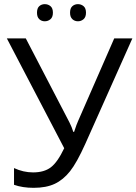

<svg xmlns="http://www.w3.org/2000/svg" viewBox="-20 -900 661 930"><path d="M143.1 9.8Q88.9 9.8 47.9 -4.9V-85.9Q93.3 -64.9 140.1 -64.9Q193.8 -64.9 226.3 -89.6Q258.8 -114.3 291 -182.1L13.2 -713.9H105L315.9 -308.1Q328.1 -284.2 335 -261.2H338.9Q352.5 -302.2 357.9 -313L533.2 -713.9H621.1L393.1 -203.1Q352.1 -111.8 319.1 -70.3Q286.1 -28.8 244.9 -9.5Q203.6 9.8 143.1 9.8ZM159.2 -838.4Q159.2 -860.4 170.2 -870.1Q181.2 -879.9 196.8 -879.9Q212.9 -879.9 224.6 -870.1Q236.3 -860.4 236.3 -838.4Q236.3 -817.4 224.6 -807.1Q212.9 -796.9 196.8 -796.9Q181.2 -796.9 170.2 -807.1Q159.2 -817.4 159.2 -838.4ZM319.3 -838.4Q319.3 -860.4 330.6 -870.1Q341.8 -879.9 357.4 -879.9Q373 -879.9 384.8 -870.1Q396.5 -860.4 396.5 -838.4Q396.5 -817.4 384.8 -807.1Q373 -796.9 357.4 -796.9Q341.8 -796.9 330.6 -807.1Q319.3 -817.4 319.3 -838.4Z"/></svg>

Font: XL-Viking
Style: Regular
Weight: 400
Foundry: Ascender Corporation
Version: Version 1.10 March 23, 2015